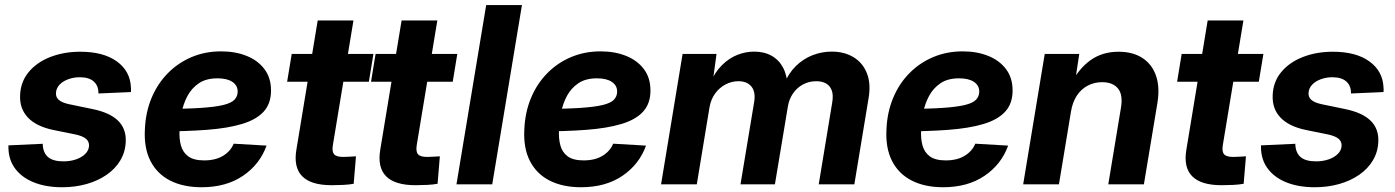

<svg xmlns="http://www.w3.org/2000/svg" viewBox="-20 -748 5660 779"><path d="M232.4 11.7Q168 11.7 119.1 -7.3Q70.3 -26.4 42.7 -62.3Q15.1 -98.1 14.2 -148.4Q14.2 -150.9 14.2 -153.3Q14.2 -155.8 14.2 -158.2L153.3 -164.6Q154.3 -128.4 174.8 -110.8Q195.3 -93.3 237.8 -93.3Q264.6 -93.3 287.8 -101.1Q311 -108.9 325.7 -123.3Q340.3 -137.7 341.3 -156.7Q341.8 -174.3 328.4 -185.3Q314.9 -196.3 285.6 -202.6L196.3 -220.7Q127.9 -234.9 93.8 -270.5Q59.6 -306.2 61.5 -359.9Q63 -415 95.9 -455.1Q128.9 -495.1 183.8 -516.6Q238.8 -538.1 305.7 -538.1Q399.9 -538.1 454.1 -498.8Q508.3 -459.5 511.2 -393.6Q511.7 -389.2 511.7 -384.3Q511.7 -379.4 511.2 -374.5L379.4 -368.7Q379.9 -399.9 360.6 -417.2Q341.3 -434.6 303.7 -434.6Q278.8 -434.6 256.8 -426.5Q234.9 -418.5 221.4 -404.1Q208 -389.6 207 -370.6Q206.1 -353.5 218.8 -342.5Q231.4 -331.5 260.3 -325.2L354.5 -305.7Q424.8 -291.5 458.5 -258.8Q492.2 -226.1 490.2 -174.3Q488.8 -131.8 468.3 -97.4Q447.8 -63 412.4 -38.6Q377 -14.2 330.8 -1.2Q284.7 11.7 232.4 11.7Z M797.9 11.7Q724.1 11.7 670.9 -15.1Q617.7 -42 590.6 -94.7Q563.5 -147.5 567.9 -224.1Q570.8 -292.5 594.7 -350.1Q618.7 -407.7 660.2 -450.2Q701.7 -492.7 756.8 -516.1Q812 -539.6 877.4 -539.6Q935.1 -539.6 980.7 -521.2Q1026.4 -502.9 1053 -467.5Q1079.6 -432.1 1079.6 -380.9Q1079.6 -327.6 1049.6 -294.9Q1019.5 -262.2 961.4 -244.9Q903.3 -227.5 819.1 -221.2Q734.9 -214.8 626 -214.8L641.1 -306.2Q734.4 -306.2 793.7 -310.1Q853 -314 886 -322Q918.9 -330.1 931.6 -343.8Q944.3 -357.4 944.3 -376.5Q944.3 -401.4 922.9 -415.8Q901.4 -430.2 862.3 -430.2Q816.4 -430.2 786.9 -410.2Q757.3 -390.1 740.5 -358.4Q723.6 -326.7 716.6 -290Q709.5 -253.4 708.5 -220.2Q706.5 -185.5 714.1 -157.7Q721.7 -129.9 743.9 -113.5Q766.1 -97.2 808.6 -97.2Q854 -97.2 884.8 -115.7Q915.5 -134.3 928.2 -165L1061.5 -157.2Q1034.2 -81.1 965.8 -34.7Q897.5 11.7 797.9 11.7Z M1495.1 -529.3 1476.6 -416.5H1145L1163.6 -529.3ZM1269 -665H1414.1L1330.6 -159.7Q1326.2 -133.3 1335.4 -122.3Q1344.7 -111.3 1372.6 -111.3Q1383.3 -111.3 1399.4 -112.3Q1415.5 -113.3 1424.3 -113.8L1415 -2.4Q1397 1 1373 2.2Q1349.1 3.4 1325.7 3.4Q1241.7 3.4 1206.1 -33Q1170.4 -69.3 1182.6 -141.1Z M1835.4 -529.3 1816.9 -416.5H1485.4L1503.9 -529.3ZM1609.4 -665H1754.4L1670.9 -159.7Q1666.5 -133.3 1675.8 -122.3Q1685.1 -111.3 1712.9 -111.3Q1723.6 -111.3 1739.7 -112.3Q1755.9 -113.3 1764.6 -113.8L1755.4 -2.4Q1737.3 1 1713.4 2.2Q1689.5 3.4 1666 3.4Q1582 3.4 1546.4 -33Q1510.7 -69.3 1522.9 -141.1Z M2097.7 -727.5 1977.1 0H1832L1952.6 -727.5Z M2337.4 11.7Q2263.7 11.7 2210.4 -15.1Q2157.2 -42 2130.1 -94.7Q2103 -147.5 2107.4 -224.1Q2110.4 -292.5 2134.3 -350.1Q2158.2 -407.7 2199.7 -450.2Q2241.2 -492.7 2296.4 -516.1Q2351.6 -539.6 2417 -539.6Q2474.6 -539.6 2520.3 -521.2Q2565.9 -502.9 2592.5 -467.5Q2619.1 -432.1 2619.1 -380.9Q2619.1 -327.6 2589.1 -294.9Q2559.1 -262.2 2501 -244.9Q2442.9 -227.5 2358.6 -221.2Q2274.4 -214.8 2165.5 -214.8L2180.7 -306.2Q2273.9 -306.2 2333.3 -310.1Q2392.6 -314 2425.5 -322Q2458.5 -330.1 2471.2 -343.8Q2483.9 -357.4 2483.9 -376.5Q2483.9 -401.4 2462.4 -415.8Q2440.9 -430.2 2401.9 -430.2Q2356 -430.2 2326.4 -410.2Q2296.9 -390.1 2280 -358.4Q2263.2 -326.7 2256.1 -290Q2249 -253.4 2248 -220.2Q2246.1 -185.5 2253.7 -157.7Q2261.2 -129.9 2283.4 -113.5Q2305.7 -97.2 2348.1 -97.2Q2393.6 -97.2 2424.3 -115.7Q2455.1 -134.3 2467.8 -165L2601.1 -157.2Q2573.7 -81.1 2505.4 -34.7Q2437 11.7 2337.4 11.7Z M2662.1 0 2749.5 -529.3H2887.2L2870.1 -404.3L2859.9 -408.7Q2880.4 -455.1 2909.2 -483.6Q2938 -512.2 2971.7 -525.4Q3005.4 -538.6 3039.6 -538.6Q3081.1 -538.6 3111.1 -521.5Q3141.1 -504.4 3157.7 -472.4Q3174.3 -440.4 3175.3 -395.5L3160.6 -404.8Q3178.7 -450.2 3208.7 -479.7Q3238.8 -509.3 3276.4 -523.9Q3314 -538.6 3354.5 -538.6Q3405.8 -538.6 3443.1 -515.9Q3480.5 -493.2 3497.3 -450.7Q3514.2 -408.2 3503.9 -348.6L3446.3 0H3301.8L3356.4 -331.1Q3361.8 -362.3 3354.5 -381.6Q3347.2 -400.9 3330.8 -409.7Q3314.5 -418.5 3292 -418.5Q3261.7 -418.5 3237.3 -405Q3212.9 -391.6 3197.3 -368.7Q3181.6 -345.7 3176.8 -316.9L3124 0H2984.4L3040 -335Q3046.4 -375.5 3028.6 -397Q3010.7 -418.5 2976.1 -418.5Q2948.7 -418.5 2923.8 -405.5Q2898.9 -392.6 2881.3 -368.4Q2863.8 -344.2 2858.4 -311L2807.1 0Z M3806.6 11.7Q3732.9 11.7 3679.7 -15.1Q3626.5 -42 3599.4 -94.7Q3572.3 -147.5 3576.7 -224.1Q3579.6 -292.5 3603.5 -350.1Q3627.4 -407.7 3668.9 -450.2Q3710.4 -492.7 3765.6 -516.1Q3820.8 -539.6 3886.2 -539.6Q3943.8 -539.6 3989.5 -521.2Q4035.2 -502.9 4061.8 -467.5Q4088.4 -432.1 4088.4 -380.9Q4088.4 -327.6 4058.3 -294.9Q4028.3 -262.2 3970.2 -244.9Q3912.1 -227.5 3827.9 -221.2Q3743.7 -214.8 3634.8 -214.8L3649.9 -306.2Q3743.2 -306.2 3802.5 -310.1Q3861.8 -314 3894.8 -322Q3927.7 -330.1 3940.4 -343.8Q3953.1 -357.4 3953.1 -376.5Q3953.1 -401.4 3931.6 -415.8Q3910.2 -430.2 3871.1 -430.2Q3825.2 -430.2 3795.7 -410.2Q3766.1 -390.1 3749.3 -358.4Q3732.4 -326.7 3725.3 -290Q3718.3 -253.4 3717.3 -220.2Q3715.3 -185.5 3722.9 -157.7Q3730.5 -129.9 3752.7 -113.5Q3774.9 -97.2 3817.4 -97.2Q3862.8 -97.2 3893.6 -115.7Q3924.3 -134.3 3937 -165L4070.3 -157.2Q4043 -81.1 3974.6 -34.7Q3906.2 11.7 3806.6 11.7Z M4325.2 -294.9 4276.4 0H4131.3L4218.8 -529.3H4358.9L4338.4 -394L4319.8 -398.4Q4354 -466.8 4402.6 -502.4Q4451.2 -538.1 4518.6 -538.1Q4576.2 -538.1 4615.2 -512.7Q4654.3 -487.3 4670.4 -440.4Q4686.5 -393.6 4675.8 -329.1L4621.1 0H4476.6L4528.3 -312.5Q4536.6 -364.3 4515.6 -389.4Q4494.6 -414.6 4451.7 -414.6Q4419.9 -414.6 4393.3 -400.6Q4366.7 -386.7 4349.1 -360.1Q4331.5 -333.5 4325.2 -294.9Z M5106 -529.3 5087.4 -416.5H4755.9L4774.4 -529.3ZM4879.9 -665H5024.9L4941.4 -159.7Q4937 -133.3 4946.3 -122.3Q4955.6 -111.3 4983.4 -111.3Q4994.1 -111.3 5010.3 -112.3Q5026.4 -113.3 5035.2 -113.8L5025.9 -2.4Q5007.8 1 4983.9 2.2Q4960 3.4 4936.5 3.4Q4852.5 3.4 4816.9 -33Q4781.2 -69.3 4793.5 -141.1Z M5314.5 11.7Q5250 11.7 5201.2 -7.3Q5152.3 -26.4 5124.8 -62.3Q5097.2 -98.1 5096.2 -148.4Q5096.2 -150.9 5096.2 -153.3Q5096.2 -155.8 5096.2 -158.2L5235.4 -164.6Q5236.3 -128.4 5256.8 -110.8Q5277.3 -93.3 5319.8 -93.3Q5346.7 -93.3 5369.9 -101.1Q5393.1 -108.9 5407.7 -123.3Q5422.4 -137.7 5423.3 -156.7Q5423.8 -174.3 5410.4 -185.3Q5397 -196.3 5367.7 -202.6L5278.3 -220.7Q5210 -234.9 5175.8 -270.5Q5141.6 -306.2 5143.6 -359.9Q5145 -415 5178 -455.1Q5210.9 -495.1 5265.9 -516.6Q5320.8 -538.1 5387.7 -538.1Q5481.9 -538.1 5536.1 -498.8Q5590.3 -459.5 5593.3 -393.6Q5593.8 -389.2 5593.8 -384.3Q5593.8 -379.4 5593.3 -374.5L5461.4 -368.7Q5461.9 -399.9 5442.6 -417.2Q5423.3 -434.6 5385.7 -434.6Q5360.8 -434.6 5338.9 -426.5Q5316.9 -418.5 5303.5 -404.1Q5290 -389.6 5289.1 -370.6Q5288.1 -353.5 5300.8 -342.5Q5313.5 -331.5 5342.3 -325.2L5436.5 -305.7Q5506.8 -291.5 5540.5 -258.8Q5574.2 -226.1 5572.3 -174.3Q5570.8 -131.8 5550.3 -97.4Q5529.8 -63 5494.4 -38.6Q5459 -14.2 5412.8 -1.2Q5366.7 11.7 5314.5 11.7Z"/></svg>

Font: Inter 24pt
Style: Bold Italic
Weight: 700
Italic angle: -9.3988°
Version: Version 4.001;git-66647c0bb